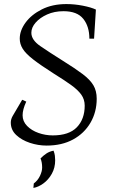

<svg xmlns="http://www.w3.org/2000/svg" viewBox="-20 -700 553 943"><path d="M209 15Q167 15 126.5 1.5Q86 -12 59.5 -37Q33 -62 33 -98Q33 -114 42 -130L89 -210L109 -201Q91 -162 91 -134Q91 -104 113 -81.5Q135 -59 169 -47Q203 -35 239 -35Q319 -35 357.5 -75Q396 -115 396 -181Q396 -212 379 -235.5Q362 -259 328.5 -283Q295 -307 245 -338Q179 -380 142.5 -408.5Q106 -437 91.5 -460.5Q77 -484 77 -510Q77 -550 105.5 -589Q134 -628 185.5 -654Q237 -680 306 -680Q346 -680 387 -672Q428 -664 451 -653L442 -510H419Q419 -570 389 -607.5Q359 -645 292 -645Q247 -645 211.5 -629Q176 -613 155 -589Q134 -565 134 -539Q134 -504 177.5 -474Q221 -444 288 -402Q349 -364 385.5 -336.5Q422 -309 438.5 -281.5Q455 -254 455 -215Q455 -150 424.5 -97.5Q394 -45 339 -15Q284 15 209 15ZM144 223 146 201Q166 186 176.5 163.5Q187 141 187 123Q187 97 179 78Q194 63 208.5 53.5Q223 44 243 40Q248 53 249.5 64.5Q251 76 251 87Q251 124 234.5 153.5Q218 183 193 201Q168 219 144 223Z"/></svg>

Font: Bona Nova
Style: Italic
Weight: 400
Italic angle: -4°
Designer: Mateusz Machalski
Foundry: Capitalics
Version: Version 4.001; ttfautohint (v1.8.3)